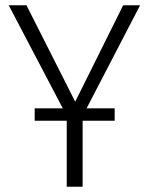

<svg xmlns="http://www.w3.org/2000/svg" viewBox="-20 -705 563 725"><path d="M307 -296H413V-249H292V0H232V-249H111V-296H217L13 -685H80L264 -321L445 -685H509Z"/></svg>

Font: Fira Sans Light
Style: Regular
Weight: 300
Designer: bBox Type GmbH & Carrois Corporate GbR & Edenspiekermann AG
Foundry: bBox Type GmbH & Carrois Corporate GbR & Edenspiekermann AG
Version: Version 4.301